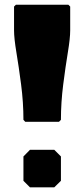

<svg xmlns="http://www.w3.org/2000/svg" viewBox="-20 -780 360 820"><path d="M272 -759.8 279.8 -752V-649.9Q279.8 -616.7 269.8 -556.4Q259.8 -496.1 250 -419.2Q240.2 -342.3 240.2 -268.1L231.9 -259.8H87.9L80.1 -268.1Q80.1 -342.3 70.1 -419.2Q60.1 -496.1 50 -556.4Q40 -616.7 40 -649.9V-752L47.9 -759.8ZM80.1 -111.8 107.9 -140.1H211.9L240.2 -111.8V-7.8L211.9 20H107.9L80.1 -7.8Z"/></svg>

Font: Yokawerad
Style: Regular
Weight: 500
Designer: gluk
Foundry: gluk
Version: Version 0.79